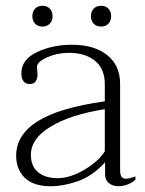

<svg xmlns="http://www.w3.org/2000/svg" viewBox="-20 -635 502 665"><path d="M92 -579Q92 -595 101.5 -605Q111 -615 127 -615Q143 -615 152.5 -605Q162 -595 162 -579Q162 -563 152.5 -553Q143 -543 127 -543Q111 -543 101.5 -553Q92 -563 92 -579ZM295 -579Q295 -595 304.5 -605Q314 -615 330 -615Q346 -615 355.5 -605Q365 -595 365 -579Q365 -563 355.5 -553Q346 -543 330 -543Q314 -543 304.5 -553Q295 -563 295 -579ZM36 -96Q36 -168 110.5 -215Q185 -262 343 -284V-343Q343 -397 309 -424.5Q275 -452 218 -452Q179 -452 143.5 -436.5Q108 -421 108 -403Q108 -397 109 -389.5Q110 -382 110 -376Q110 -364 104 -354Q98 -344 82 -344Q69 -344 61.5 -353.5Q54 -363 54 -381Q54 -429 108 -454.5Q162 -480 228 -480Q307 -480 351.5 -444Q396 -408 396 -345V-46Q396 -31 400.5 -23.5Q405 -16 416 -16Q427 -16 449 -24V-13Q438 -2 422 4Q406 10 390 10Q371 10 357.5 -0.5Q344 -11 344 -31V-73Q300 -25 250 -7.5Q200 10 155 10Q96 10 66 -19Q36 -48 36 -96ZM343 -111V-257Q224 -238 155.5 -196.5Q87 -155 87 -99Q87 -59 112 -38.5Q137 -18 179 -18Q223 -18 272 -47Q321 -76 343 -111Z"/></svg>

Font: Taviraj ExtraLight
Style: Regular
Weight: 200
Designer: Katatrad Team
Foundry: CadsonDemak
Version: Version 1.030